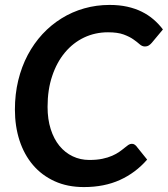

<svg xmlns="http://www.w3.org/2000/svg" viewBox="-20 -751 681 779"><path d="M342.5 -102C318.2 -102 295.7 -106.9 275 -116.8C254.3 -126.6 236.4 -140.8 221.2 -159.2C206.1 -177.8 194.2 -200.3 185.8 -227C177.2 -253.7 173 -283.8 173 -317.5C173 -363.8 179.2 -405.6 191.8 -442.8C204.2 -479.9 221.5 -511.7 243.5 -538C265.5 -564.3 291.4 -584.6 321.2 -598.8C351.1 -612.9 383.3 -620 418 -620C444.3 -620 465.6 -617 481.8 -611C497.9 -605 511.1 -598.4 521.2 -591.2C531.4 -584.1 539.8 -577.5 546.5 -571.5C553.2 -565.5 560.2 -562.5 567.5 -562.5C574.2 -562.5 579.8 -564 584.2 -567C588.8 -570 592.7 -573.5 596 -577.5L641 -631.5C629.7 -646.5 616.9 -660.1 602.8 -672.2C588.6 -684.4 572.8 -694.8 555.2 -703.5C537.8 -712.2 518.2 -718.9 496.5 -723.8C474.8 -728.6 450.8 -731 424.5 -731C388.8 -731 354.6 -726.3 321.8 -717C288.9 -707.7 258.2 -694.2 229.8 -676.5C201.2 -658.8 175.4 -637.5 152.2 -612.5C129.1 -587.5 109.2 -559.2 92.5 -527.8C75.8 -496.2 63 -461.9 54 -424.8C45 -387.6 40.5 -348.2 40.5 -306.5C40.5 -261.2 46.8 -219.3 59.2 -181C71.8 -142.7 89.9 -109.5 113.8 -81.5C137.6 -53.5 166.8 -31.6 201.5 -15.8C236.2 0.1 275.8 8 320.5 8C375.5 8 424.2 -1.6 466.5 -20.8C508.8 -39.9 545.7 -67.5 577 -103.5L531.5 -160C529.8 -161.7 527.7 -163.3 525 -165C522.3 -166.7 518.8 -167.5 514.5 -167.5C509.8 -167.5 505.2 -165.9 500.5 -162.8C495.8 -159.6 490.5 -155.5 484.5 -150.5C478.5 -145.5 471.6 -140.2 463.8 -134.8C455.9 -129.2 446.3 -124 435 -119C423.7 -114 410.5 -109.9 395.5 -106.8C380.5 -103.6 362.8 -102 342.5 -102Z"/></svg>

Font: Lato
Style: Bold Italic
Weight: 700
Italic angle: -7°
Designer: Lukasz Dziedzic
Foundry: tyPoland Lukasz Dziedzic
Version: Version 2.007; 2014-02-27